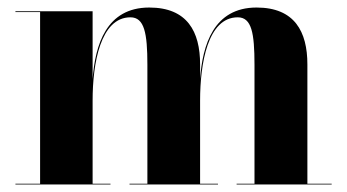

<svg xmlns="http://www.w3.org/2000/svg" viewBox="-20 -490 922 510"><path d="M21 -2V0H273.5V-2H226V-223C226 -320.5 246.5 -444 326.5 -444C363.5 -444 371.5 -402 371.5 -318V-2H324V0H559V-2H511.5V-223C511.5 -320.5 531.5 -444 611.5 -444C648.5 -444 656 -402 656 -318V-2H608.5V0H861V-2H796.5V-319C796.5 -406 762.5 -470 661.5 -470C547.5 -470 518 -370.5 511.5 -280V-319C511.5 -406 477.5 -470 376.5 -470C262 -470 233 -370.5 226 -280V-460H21V-458H86.5V-2Z"/></svg>

Font: Bodoni* 96pt
Style: Bold
Weight: 700
Version: Version 2.3